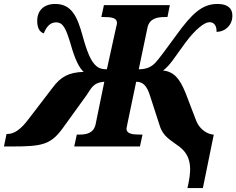

<svg xmlns="http://www.w3.org/2000/svg" viewBox="-77 -740 1194 970"><path d="M870 210H948L1003 -60H1000C973 -62 933 -84 915 -128L861 -269C831 -343 803 -377 747 -384C782 -409 807 -453 858 -522C911 -594 957 -628 981 -628C1010 -628 1018 -602 1017 -579C1063 -580 1097 -614 1097 -661C1097 -698 1073 -720 1022 -720C944 -720 893 -672 812 -560C759 -487 727 -444 708 -423C686 -400 660 -390 624 -390L668 -600C678 -647 717 -654 757 -654H769L781 -714H448L435 -654H447C486 -654 514 -650 514 -624C514 -620 512 -610 510 -604L463 -390C427 -390 412 -401 396 -421C381 -439 363 -476 340 -560C313 -659 283 -720 202 -720C144 -720 111 -686 111 -635C111 -598 123 -579 144 -571C156 -601 174 -627 206 -627C244 -627 257 -592 280 -517C302 -438 325 -394 346 -377C271 -374 231 -354 188 -296L67 -138C28 -86 -5 -63 -41 -63H-44L-57 0H-16C135 0 179 -9 239 -91L361 -260C383 -290 391 -323 450 -327L406 -112C396 -67 360 -60 323 -60H311L298 0H630L643 -60H631C592 -60 562 -64 562 -90C562 -94 565 -103 569 -126L611 -327C644 -327 665 -309 682 -253L730 -105C747 -49 786 -32 832 3C900 57 887 135 870 210Z"/></svg>

Font: Noto Serif SemiCondensed Black
Style: Italic
Weight: 900
Width: 4
Italic angle: -12°
Designer: Monotype Design Team
Foundry: Monotype Imaging Inc.
Version: Version 2.014